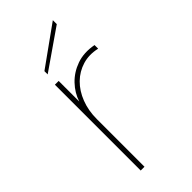

<svg xmlns="http://www.w3.org/2000/svg" viewBox="-223 -743 791 791"><g transform="rotate(-45 172.5 -347.0)"><path d="M268 -694V-671L95 -551V-570ZM86 -500H108V-380Q120 -418 149.5 -449Q179 -480 221.5 -495Q264 -510 317 -500V-479Q273 -489 235 -477.5Q197 -466 168.5 -438Q140 -410 124 -368.5Q108 -327 108 -278V0H86Z"/></g></svg>

Font: Albert Sans Thin
Style: Regular
Weight: 250
Designer: Andreas Rasmussen
Foundry: a.Foundry
Version: Version 1.025